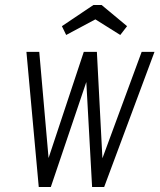

<svg xmlns="http://www.w3.org/2000/svg" viewBox="-20 -743 634 763"><path d="M134 0H182L323 -417L346 0H394L594 -537H543L387 -114L365 -537H313L173 -115L136 -537H85ZM351 -723 226 -639 243 -604 359 -666 458 -604 485 -639 384 -723Z"/></svg>

Font: Secuela ExtLt
Style: Italic
Weight: 200
Italic angle: -8°
Designer: Fernando Haro
Foundry: deFharo
Version: Version 1.704